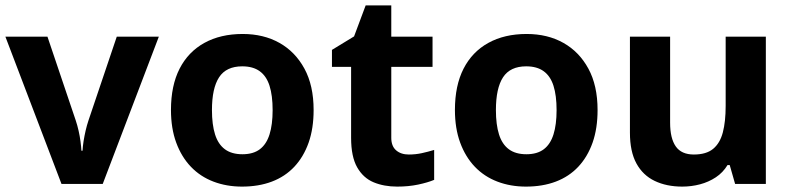

<svg xmlns="http://www.w3.org/2000/svg" viewBox="-20 -682 2938 712"><path d="M208 0 0 -546H156L261 -235Q267 -217 271.5 -197Q276 -177 278.5 -158Q281 -139 282 -123H286Q287 -140 290 -159Q293 -178 297.5 -197.5Q302 -217 308 -235L413 -546H569L361 0Z M1143 -274Q1143 -205.6 1124.5 -153.1Q1105.9 -100.5 1071.5 -63.7Q1037 -27 988 -8.5Q939 10 877.4 10Q820.2 10 771.6 -8.5Q723 -27 688 -63.5Q653 -100 633.5 -153Q614 -206 614 -274.2Q614 -364.7 646 -427.3Q678.1 -489.9 737.9 -522.9Q797.7 -556 880 -556Q957.4 -556 1016.2 -523Q1075 -490 1109 -427.3Q1143 -364.7 1143 -274ZM766 -273.8Q766 -220 777.5 -183.5Q789 -147 814 -128.5Q839 -110 879 -110Q919 -110 943.5 -128.5Q968 -147 979.5 -183.5Q991 -220 991 -273.6Q991 -328 979.5 -364Q968 -400 943 -418Q918.1 -436 878.3 -436Q819 -436 792.5 -395.5Q766 -355 766 -273.8Z M1496 -109Q1521 -109 1544 -114Q1567 -119 1590 -126V-15Q1566 -5 1530.5 2.5Q1495 10 1453 10Q1404 10 1365.5 -6Q1327 -22 1304.5 -61.5Q1282 -101 1282 -171V-434H1211V-497L1293 -547L1336 -662H1431V-546H1584V-434H1431V-171Q1431 -140 1449 -124.5Q1467 -109 1496 -109Z M2196 -274Q2196 -205.6 2177.5 -153.1Q2158.9 -100.5 2124.5 -63.7Q2090 -27 2041 -8.5Q1992 10 1930.4 10Q1873.2 10 1824.6 -8.5Q1776 -27 1741 -63.5Q1706 -100 1686.5 -153Q1667 -206 1667 -274.2Q1667 -364.7 1699 -427.3Q1731.1 -489.9 1790.9 -522.9Q1850.7 -556 1933 -556Q2010.4 -556 2069.2 -523Q2128 -490 2162 -427.3Q2196 -364.7 2196 -274ZM1819 -273.8Q1819 -220 1830.5 -183.5Q1842 -147 1867 -128.5Q1892 -110 1932 -110Q1972 -110 1996.5 -128.5Q2021 -147 2032.5 -183.5Q2044 -220 2044 -273.6Q2044 -328 2032.5 -364Q2021 -400 1996 -418Q1971.1 -436 1931.3 -436Q1872 -436 1845.5 -395.5Q1819 -355 1819 -273.8Z M2820 -546V0H2706L2686 -70H2678Q2661 -42 2634.5 -24.5Q2608 -7 2576 1.5Q2544 10 2510 10Q2452 10 2408 -11Q2364 -32 2340 -76Q2316 -120 2316 -190V-546H2465V-227Q2465 -169 2486 -139Q2507 -109 2553 -109Q2599 -109 2624.5 -130Q2650 -151 2660.5 -191Q2671 -231 2671 -289V-546Z"/></svg>

Font: Noto Sans Sinhala
Style: Regular
Weight: 400
Designer: Jelle Bosma - Monotype Design Team
Foundry: Monotype Imaging Inc.
Version: Version 2.006